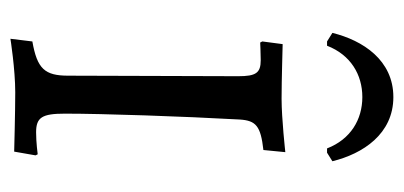

<svg xmlns="http://www.w3.org/2000/svg" viewBox="-218 -528 756 359"><g transform="rotate(90 159.5 -349.0)"><path d="M162 -649C204 -649 241 -627 258 -583H266L282 -593C268 -650 231 -707 162 -707C93 -707 56 -650 42 -593L58 -583H66C83 -627 120 -649 162 -649ZM53 9C53 9 110 0 153 0C191 0 264 2 264 2L271 -38L269 -42C269 -42 247 -39 228 -39C200 -39 193 -50 193 -93C193 -163 198 -313 204 -420C206 -450 216 -459 261 -464L265 -505C265 -505 202 -498 165 -498C130 -498 69 -500 63 -500L58 -462L60 -458C60 -458 81 -459 93 -459C117 -459 123 -450 123 -417L122 -99C122 -55 109 -41 58 -32Z"/></g></svg>

Font: Alegreya SC
Style: Regular
Weight: 400
Designer: Juan Pablo del Peral
Foundry: Huerta Tipografica
Version: Version 2.007;PS 002.007;hotconv 1.0.88;makeotf.lib2.5.64775